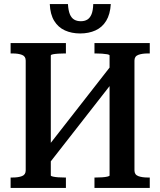

<svg xmlns="http://www.w3.org/2000/svg" viewBox="-20 -921 786 941"><path d="M179 -157 525 -600 567 -563 221 -120ZM32 0V-51H42Q70 -51 88 -58Q106 -65 106 -86V-624Q106 -645 88 -652Q70 -659 42 -659H32V-710H303V-659H295Q281 -659 265.5 -658Q250 -657 239.5 -655Q229 -653 229 -649V-61Q229 -58 239.5 -55.5Q250 -53 265.5 -52Q281 -51 295 -51H303V0ZM443 0V-51H450Q465 -51 480.5 -52Q496 -53 506.5 -55.5Q517 -58 517 -61V-649Q517 -653 506 -655Q495 -657 480 -658Q465 -659 450 -659H443V-710H714V-659H704Q676 -659 657.5 -652Q639 -645 639 -624V-86Q639 -65 657.5 -58Q676 -51 704 -51H714V0ZM373 -757Q331 -757 298 -772Q265 -787 245.5 -819Q226 -851 224 -901H313Q315 -869 322.5 -851Q330 -833 343.5 -825Q357 -817 376 -817Q395 -817 408 -825Q421 -833 428.5 -851Q436 -869 437 -901H523Q520 -851 500.5 -819Q481 -787 448 -772Q415 -757 373 -757Z"/></svg>

Font: Roboto Serif 28pt Condensed Medium
Style: Regular
Weight: 500
Width: 3
Designer: Greg Gazdowicz
Foundry: Commercial Type
Version: Version 1.008